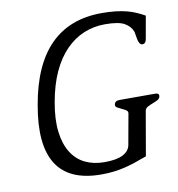

<svg xmlns="http://www.w3.org/2000/svg" viewBox="-77 -738 752 812"><g transform="rotate(-10 299.0 -332.0)"><path d="M592 -278Q590 -269 580.5 -264Q571 -259 559 -254.5Q547 -250 537 -244.5Q527 -239 525 -229L492 -39Q465 -29 441.5 -21Q418 -13 395 -7.5Q372 -2 347.5 1Q323 4 294 4Q19 4 79 -332Q137 -668 413 -668Q446 -668 472 -665Q498 -662 519.5 -656.5Q541 -651 559 -643Q577 -635 595 -625L578 -529Q575 -508 560 -508Q546 -508 541 -537L536 -566Q527 -590 502 -604.5Q477 -619 418 -619Q370 -619 327.5 -601.5Q285 -584 250 -548.5Q215 -513 190 -459Q165 -405 152 -332Q139 -260 145.5 -206Q152 -152 174.5 -116Q197 -80 233 -62.5Q269 -45 316 -45Q368 -45 395 -59Q422 -73 427 -98L451 -231Q452 -240 444 -245Q436 -250 426 -254.5Q416 -259 407.5 -264Q399 -269 401 -278Q404 -293 424 -293H577Q595 -293 592 -278Z"/></g></svg>

Font: Jura
Style: Italic
Weight: 400
Designer: Ed Merritt
Foundry: Ten by Twenty
Version: Version 1.007